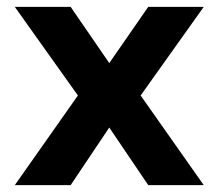

<svg xmlns="http://www.w3.org/2000/svg" viewBox="-20 -537 634 557"><path d="M23 0 206 -260 23 -517H185L297 -354L410 -517H571L388 -260L571 0H410L297 -167L185 0Z"/></svg>

Font: DM Sans 11pt Black
Style: Regular
Weight: 900
Version: Version 4.004;gftools[0.9.30]